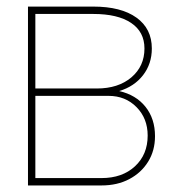

<svg xmlns="http://www.w3.org/2000/svg" viewBox="-20 -566 532 586"><path d="M65.4 0V-545.9H264.6Q349.6 -545.9 396.5 -512.2Q443.4 -478.5 443.4 -418Q443.4 -371.1 416.5 -336.4Q389.6 -301.8 343.8 -288.1Q395 -276.4 424.1 -240Q453.1 -203.6 453.1 -150.4Q453.1 -106.4 432.1 -72.5Q411.1 -38.6 374.5 -19.3Q337.9 0 290 0ZM87.9 -22.5H290Q353 -22.5 391.8 -58.3Q430.7 -94.2 430.7 -152.3Q430.7 -204.6 396.7 -239Q362.8 -273.4 311.5 -273.4H87.9ZM87.9 -295.9H275.4Q340.8 -295.9 380.9 -329.8Q420.9 -363.8 420.9 -418Q420.9 -468.8 380.1 -496.1Q339.4 -523.4 264.6 -523.4H87.9Z"/></svg>

Font: Inter Display Thin
Style: Regular
Weight: 100
Designer: Rasmus Andersson
Foundry: rsms
Version: Version 4.000;git-a52131595